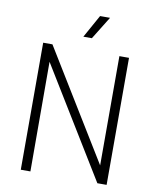

<svg xmlns="http://www.w3.org/2000/svg" viewBox="-96 -969 847 1042"><g transform="rotate(10 327.5 -448.0)"><path d="M425 -896H370L300 -770H347ZM511 -700V-98L142 -700H91V0H144L143 -604L513 0H564V-700Z"/></g></svg>

Font: Arthouse Owned Light
Style: Regular
Weight: 300
Designer: Jeremy Tribby
Foundry: Tribby Type
Version: Version 1.000;PS 001.000;hotconv 1.0.88;makeotf.lib2.5.64775